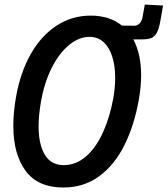

<svg xmlns="http://www.w3.org/2000/svg" viewBox="-20 -803 730 836"><path d="M38 -255Q38 -315.5 50 -382Q69 -489 114.5 -568.8Q160 -648.5 227 -691.8Q294 -735 375 -735Q457.5 -735 511 -691.5L567.5 -691Q577.5 -691 587.8 -701.2Q598 -711.5 601 -730.5L610.5 -783L690 -779L681.5 -730L678 -710.5Q672 -677 662.8 -660.2Q653.5 -643.5 638.8 -637.5Q624 -631.5 599 -631.5H565.5H560.5Q594.5 -567.5 594.5 -475Q594.5 -426.5 584.5 -369Q564.5 -257 521.8 -171Q479 -85 412 -35.8Q345 13.5 255.5 13.5Q145.5 13.5 91.8 -58.8Q38 -131 38 -255ZM473.5 -376.5Q481.5 -421.5 481.5 -464.5Q481.5 -517 468.5 -557.2Q455.5 -597.5 430.5 -620Q405.5 -642.5 370.5 -642.5Q323 -642.5 279.5 -606Q236 -569.5 204.2 -505.5Q172.5 -441.5 158.5 -361.5Q148 -299.5 148 -253.5Q148 -175 175 -129.5Q202 -84 258 -84Q311 -84 354.8 -122.2Q398.5 -160.5 428.5 -226.8Q458.5 -293 473.5 -376.5Z"/></svg>

Font: JuliaMono MediumItalic
Style: Regular
Weight: 500
Italic angle: -9°
Monospace: yes
Designer: cormullion
Foundry: corm
Version: Version 0.049; ttfautohint (v1.8.4)